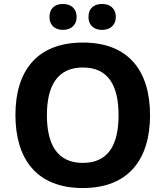

<svg xmlns="http://www.w3.org/2000/svg" viewBox="-20 -940 836 970"><path d="M230 -854C230 -810 260 -789 298 -789C335 -789 367 -810 367 -854C367 -900 335 -920 298 -920C260 -920 230 -900 230 -854ZM427 -854C427 -810 457 -789 496 -789C533 -789 565 -810 565 -854C565 -900 533 -920 496 -920C457 -920 427 -900 427 -854ZM738 -358C738 -580 631 -725 399 -725C165 -725 58 -580 58 -359C58 -137 165 10 398 10C631 10 738 -137 738 -358ZM217 -358C217 -508 271 -599 399 -599C527 -599 579 -508 579 -358C579 -208 527 -117 398 -117C271 -117 217 -208 217 -358Z"/></svg>

Font: Noto Traditional Nushu
Style: Bold
Weight: 700
Designer: LIU Zhao
Foundry: LiuZhao Studio
Version: Version 2.003